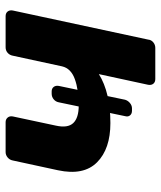

<svg xmlns="http://www.w3.org/2000/svg" viewBox="34 -594 560 667"><g transform="rotate(-90 313.5 -260.0)"><path d="M373 0Q362 0 356.5 -7Q351 -14 353 -25L390 -196Q358 -176 315 -166Q272 -156 220 -156Q130 -156 83.5 -202.5Q37 -249 56 -338L90 -495Q92 -506 100.5 -513Q109 -520 119 -520H223Q233 -520 239 -513Q245 -506 243 -495L211 -345Q202 -304 220 -285Q238 -266 281 -266Q335 -266 372.5 -279.5Q410 -293 417 -324L454 -495Q456 -506 464 -513Q472 -520 483 -520H591Q602 -520 607.5 -513Q613 -506 611 -495L510 -25Q509 -14 500.5 -7Q492 0 481 0ZM263 -81Q252 -81 246.5 -88Q241 -95 244 -105L292 -335Q294 -346 302.5 -353Q311 -360 322 -360H330Q340 -360 345.5 -353Q351 -346 349 -335L301 -105Q298 -95 289.5 -88Q281 -81 271 -81Z"/></g></svg>

Font: Rubik Light SemiBold
Style: Italic
Weight: 600
Italic angle: -12°
Version: Version 2.104